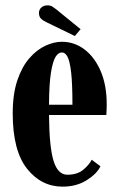

<svg xmlns="http://www.w3.org/2000/svg" viewBox="-20 -687 446 717"><path d="M214 10Q134 10 80.8 -57.2Q27.5 -124.5 27.5 -263.5Q27.5 -336 44.8 -387Q62 -438 89.8 -469.8Q117.5 -501.5 149.5 -516.2Q181.5 -531 211 -531Q258 -531 296 -502Q334 -473 356.2 -420.8Q378.5 -368.5 378.5 -298Q378.5 -277.5 377 -257.5H163Q164 -138 180 -86.2Q196 -34.5 231.5 -34.5Q268.5 -34.5 290.8 -53Q313 -71.5 322.5 -90.5L355 -66Q342.5 -38.5 304 -14.2Q265.5 10 214 10ZM211 -491Q198.5 -491.5 188 -475.5Q177.5 -459.5 170.5 -417.2Q163.5 -375 163 -296H250.5Q250.5 -373 245.8 -415.5Q241 -458 232.2 -474.8Q223.5 -491.5 211 -491ZM259.5 -552.5 155.5 -603Q140.5 -610 133 -617.5Q125.5 -625 125.5 -639Q125.5 -651 134.5 -659Q143.5 -667 157 -667Q168 -667 175 -662.8Q182 -658.5 189.5 -652.5L281 -578Z"/></svg>

Font: Imbue 10pt ExtraBold
Style: Regular
Weight: 800
Designer: Tyler Finck
Foundry: Etcetera Type Company
Version: Version 1.102; ttfautohint (v1.8.3)